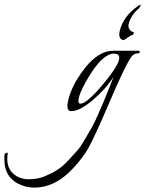

<svg xmlns="http://www.w3.org/2000/svg" viewBox="-302 -504 661 874"><path d="M-267 193 -269 218Q-269 263 -240.5 287.5Q-212 312 -171.5 312Q-131 312 -98.5 298.5Q-66 285 -41 269Q-16 253 7 228Q30 203 47 184.5Q64 166 84.5 130Q105 94 115.5 77Q126 60 145 16Q164 -28 169.5 -40.5Q175 -53 194 -101Q213 -149 215 -155Q182 -101 121.5 -49.5Q61 2 23 2Q5 2 5 -20V-27Q12 -83 52 -148Q130 -273 214 -273H329Q334 -273 334 -269Q334 -261 325 -261Q303 -261 289 -235Q262 -192 194.5 -34.5Q127 123 100 170.5Q73 218 28 265Q-52 350 -145 350Q-185 350 -220 332Q-282 299 -282 223V206Q-282 191 -269 191Q-267 191 -267 193ZM241 -241Q241 -260 216 -260Q191 -260 160 -231Q129 -202 92 -137.5Q55 -73 55 -44Q55 -32 64 -32Q93 -32 167 -120.5Q241 -209 241 -241ZM241 -347Q241 -354 243 -363Q258 -428 325 -476L339 -484Q336 -471 329 -465Q292 -433 283 -392Q281 -380 288 -369.5Q295 -359 308 -357L304 -346Q296 -345 279.5 -333Q263 -321 262 -321Q241 -324 241 -347Z"/></svg>

Font: Italianno
Style: Regular
Weight: 400
Designer: Robert E. Leuschke
Foundry: Robert E. Leuschke
Version: Version 1.003